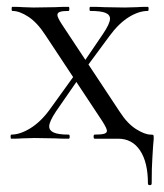

<svg xmlns="http://www.w3.org/2000/svg" viewBox="-20 -406 479 562"><path d="M13 -12Q39 -12 69.5 -31Q100 -50 126 -86L206 -197L218 -187L144 -80Q124 -50 124 -36Q124 -24 137.5 -18Q151 -12 181 -12Q184 -12 184 -6Q184 0 181 0Q154 0 141 -1L81 -2L45 -1Q35 0 13 0Q11 0 11 -6Q11 -12 13 -12ZM211 -203 281 -306Q302 -337 302 -351Q302 -363 288.5 -368.5Q275 -374 244 -374Q242 -374 242 -380Q242 -386 244 -386Q271 -386 285 -385L345 -384L381 -385Q391 -386 413 -386Q415 -386 415 -380Q415 -374 413 -374Q386 -374 356.5 -355.5Q327 -337 300 -300L221 -193ZM257 -12Q277 -12 285 -14.5Q293 -17 293 -23Q293 -30 279 -52L113 -303Q89 -340 63 -357Q37 -374 16 -374Q14 -374 14 -380Q14 -386 16 -386Q37 -386 47 -385L78 -384L142 -385Q156 -386 181 -386Q183 -386 183 -380Q183 -374 181 -374Q164 -374 156 -371.5Q148 -369 148 -362Q148 -355 161 -335L331 -78Q353 -44 378.5 -28Q404 -12 421 -12Q428 -12 429 -10.5Q430 -9 430 0Q430 5 428 23Q428 29 426 56Q424 83 424 131Q424 136 418.5 136Q413 136 413 131Q413 69 390 34.5Q367 0 326 0H257Q254 0 254 -6Q254 -12 257 -12Z"/></svg>

Font: Cormorant
Style: Regular
Weight: 400
Designer: Christian Thalmann (Catharsis Fonts)
Foundry: Catharsis Fonts
Version: Version 4.000